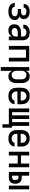

<svg xmlns="http://www.w3.org/2000/svg" viewBox="2079 -2661 792 4990"><g transform="rotate(90 2475.0 -166.0)"><path d="M278 12Q253 12 227 9Q201 6 176.5 -2Q152 -10 129.5 -23.5Q107 -37 90.5 -57Q74 -77 65.5 -102Q57 -127 57 -152H154Q154 -139 160 -126Q166 -113 176 -103.5Q186 -94 198.5 -88Q211 -82 224 -79Q237 -76 251 -74.5Q265 -73 278 -73Q292 -73 306.5 -74.5Q321 -76 334.5 -79.5Q348 -83 361 -89Q374 -95 384 -105Q394 -115 399 -128.5Q404 -142 404 -156Q404 -170 398.5 -183Q393 -196 382 -205Q371 -214 358 -219.5Q345 -225 331 -228Q317 -231 303 -232Q289 -233 275 -233H214V-318H275Q287 -318 298.5 -319Q310 -320 321.5 -323Q333 -326 343.5 -330.5Q354 -335 363 -343Q372 -351 376 -362Q380 -373 380 -385Q380 -402 371 -418Q362 -434 346.5 -442.5Q331 -451 313.5 -454Q296 -457 279 -457Q261 -457 244 -454Q227 -451 212 -442Q197 -433 187.5 -418Q178 -403 178 -385H81V-386Q81 -410 88.5 -433Q96 -456 110 -475Q124 -494 143.5 -507Q163 -520 185.5 -528Q208 -536 231.5 -539Q255 -542 279 -542Q302 -542 326 -539Q350 -536 372.5 -528.5Q395 -521 415 -507.5Q435 -494 449 -475Q463 -456 470 -433Q477 -410 477 -386Q477 -369 473 -352Q469 -335 459.5 -320.5Q450 -306 436 -295.5Q422 -285 406 -278Q426 -271 444 -259.5Q462 -248 475.5 -232.5Q489 -217 495 -196Q501 -175 501 -154Q501 -128 493 -103Q485 -78 468.5 -57.5Q452 -37 429.5 -23.5Q407 -10 382 -2Q357 6 331 9Q305 12 278 12Z M769 12Q737 12 706 3Q675 -6 653 -28.5Q631 -51 621 -82Q611 -113 611 -144Q611 -172 618.5 -199Q626 -226 644 -247Q662 -268 686 -282Q710 -296 736.5 -304Q763 -312 790.5 -314.5Q818 -317 845 -317H930V-359Q930 -380 923 -400Q916 -420 900 -433Q884 -446 863.5 -451.5Q843 -457 822 -457Q804 -457 785 -453Q766 -449 750.5 -439Q735 -429 725.5 -412Q716 -395 716 -376H619Q619 -401 626 -424.5Q633 -448 647.5 -468.5Q662 -489 682 -503.5Q702 -518 725.5 -527Q749 -536 773.5 -539Q798 -542 822 -542Q848 -542 874 -538.5Q900 -535 924 -525Q948 -515 968.5 -498Q989 -481 1002.5 -459Q1016 -437 1021.5 -411Q1027 -385 1027 -359V0H930V-82Q920 -60 903 -41.5Q886 -23 864.5 -10.5Q843 2 818.5 7Q794 12 769 12ZM807 -73Q830 -73 853.5 -79Q877 -85 895 -100.5Q913 -116 921.5 -138.5Q930 -161 930 -184V-232H845Q830 -232 815.5 -231Q801 -230 786.5 -227Q772 -224 758 -219Q744 -214 732 -205Q720 -196 714 -182.5Q708 -169 708 -154Q708 -136 715.5 -119Q723 -102 738 -91.5Q753 -81 771 -77Q789 -73 807 -73Z M1173 0V-530H1577V0H1480V-445H1270V0Z M1723 210V-530H1820V-443Q1828 -465 1842.5 -484.5Q1857 -504 1876 -517.5Q1895 -531 1918 -536.5Q1941 -542 1965 -542Q1991 -542 2017 -535Q2043 -528 2064 -512.5Q2085 -497 2100 -475Q2115 -453 2124 -428.5Q2133 -404 2136 -377.5Q2139 -351 2139 -325V-205Q2139 -179 2136 -152.5Q2133 -126 2124 -101.5Q2115 -77 2100 -55Q2085 -33 2064 -17.5Q2043 -2 2017 5Q1991 12 1965 12Q1941 12 1918 6.5Q1895 1 1876 -12.5Q1857 -26 1842.5 -45.5Q1828 -65 1820 -87V210ZM1926 -73Q1943 -73 1959.5 -77Q1976 -81 1990 -89.5Q2004 -98 2014.5 -111.5Q2025 -125 2031.5 -140Q2038 -155 2040 -171.5Q2042 -188 2042 -205V-325Q2042 -342 2040 -358.5Q2038 -375 2031.5 -390Q2025 -405 2014.5 -418.5Q2004 -432 1990 -440.5Q1976 -449 1959.5 -453Q1943 -457 1926 -457Q1910 -457 1894.5 -453Q1879 -449 1866 -439.5Q1853 -430 1843.5 -416.5Q1834 -403 1828.5 -388Q1823 -373 1821.5 -357Q1820 -341 1820 -325V-205Q1820 -189 1821.5 -173Q1823 -157 1828.5 -142Q1834 -127 1843.5 -113.5Q1853 -100 1866 -90.5Q1879 -81 1894.5 -77Q1910 -73 1926 -73Z M2477 12Q2448 12 2419 7Q2390 2 2364 -11Q2338 -24 2317.5 -45Q2297 -66 2284 -92Q2271 -118 2266 -147Q2261 -176 2261 -205V-325Q2261 -354 2266 -382.5Q2271 -411 2283.5 -437Q2296 -463 2316.5 -484Q2337 -505 2363 -518.5Q2389 -532 2417.5 -537Q2446 -542 2475 -542Q2504 -542 2532.5 -537Q2561 -532 2587 -518.5Q2613 -505 2633.5 -484Q2654 -463 2666.5 -437Q2679 -411 2684 -382.5Q2689 -354 2689 -325V-222H2358V-205Q2358 -188 2360 -171.5Q2362 -155 2369 -139.5Q2376 -124 2387 -110.5Q2398 -97 2412.5 -88.5Q2427 -80 2443.5 -76.5Q2460 -73 2477 -73Q2496 -73 2514.5 -76.5Q2533 -80 2549.5 -89Q2566 -98 2577.5 -113.5Q2589 -129 2590 -148H2687Q2686 -124 2677.5 -100.5Q2669 -77 2653.5 -57.5Q2638 -38 2617.5 -24.5Q2597 -11 2574 -2.5Q2551 6 2526.5 9Q2502 12 2477 12ZM2358 -308H2592V-325Q2592 -342 2590 -358.5Q2588 -375 2581.5 -390.5Q2575 -406 2564 -419Q2553 -432 2539 -441Q2525 -450 2508.5 -453.5Q2492 -457 2475 -457Q2458 -457 2441.5 -453.5Q2425 -450 2411 -441Q2397 -432 2386 -419Q2375 -406 2368.5 -390.5Q2362 -375 2360 -358.5Q2358 -342 2358 -325Z M3209 167V0H2799V-530H2896V-85H2977V-530H3073V-85H3154V-530H3251V-85H3298V167Z M3577 12Q3548 12 3519 7Q3490 2 3464 -11Q3438 -24 3417.5 -45Q3397 -66 3384 -92Q3371 -118 3366 -147Q3361 -176 3361 -205V-325Q3361 -354 3366 -382.5Q3371 -411 3383.5 -437Q3396 -463 3416.5 -484Q3437 -505 3463 -518.5Q3489 -532 3517.5 -537Q3546 -542 3575 -542Q3604 -542 3632.5 -537Q3661 -532 3687 -518.5Q3713 -505 3733.5 -484Q3754 -463 3766.5 -437Q3779 -411 3784 -382.5Q3789 -354 3789 -325V-222H3458V-205Q3458 -188 3460 -171.5Q3462 -155 3469 -139.5Q3476 -124 3487 -110.5Q3498 -97 3512.5 -88.5Q3527 -80 3543.5 -76.5Q3560 -73 3577 -73Q3596 -73 3614.5 -76.5Q3633 -80 3649.5 -89Q3666 -98 3677.5 -113.5Q3689 -129 3690 -148H3787Q3786 -124 3777.5 -100.5Q3769 -77 3753.5 -57.5Q3738 -38 3717.5 -24.5Q3697 -11 3674 -2.5Q3651 6 3626.5 9Q3602 12 3577 12ZM3458 -308H3692V-325Q3692 -342 3690 -358.5Q3688 -375 3681.5 -390.5Q3675 -406 3664 -419Q3653 -432 3639 -441Q3625 -450 3608.5 -453.5Q3592 -457 3575 -457Q3558 -457 3541.5 -453.5Q3525 -450 3511 -441Q3497 -432 3486 -419Q3475 -406 3468.5 -390.5Q3462 -375 3460 -358.5Q3458 -342 3458 -325Z M3923 0V-530H4020V-315H4230V-530H4327V0H4230V-230H4020V0Z M4804 0V-530H4901V0ZM4449 0V-530H4546V-334H4602Q4624 -334 4645 -329.5Q4666 -325 4685 -314.5Q4704 -304 4718 -287.5Q4732 -271 4740.5 -251Q4749 -231 4752.5 -210Q4756 -189 4756 -167Q4756 -146 4752.5 -124.5Q4749 -103 4740.5 -83Q4732 -63 4718 -46.5Q4704 -30 4685 -19.5Q4666 -9 4645 -4.5Q4624 0 4602 0ZM4546 -85H4602Q4616 -85 4628.5 -92.5Q4641 -100 4647.5 -112.5Q4654 -125 4656.5 -139Q4659 -153 4659 -167Q4659 -181 4656.5 -195Q4654 -209 4647.5 -221.5Q4641 -234 4628.5 -241.5Q4616 -249 4602 -249H4546Z"/></g></svg>

Font: Lode Dark
Style: Bold
Weight: 700
Monospace: yes
Designer: Belleve Invis
Foundry: Belleve Invis
Version: Version 29.2.0; ttfautohint (v1.8.3)